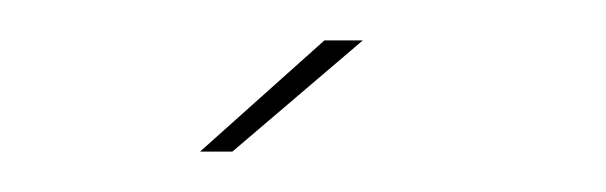

<svg xmlns="http://www.w3.org/2000/svg" viewBox="-20 -687 300 95"><path d="M79 -612H95L159.5 -667H140.5Z"/></svg>

Font: Anybody Thin
Style: Regular
Weight: 100
Designer: Tyler Finck
Foundry: Etcetera Type Company
Version: Version 1.114;gftools[0.9.25]